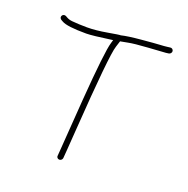

<svg xmlns="http://www.w3.org/2000/svg" viewBox="-126 -784 926 945"><g transform="rotate(20 337.0 -311.0)"><path d="M51.5 -627.5C47.1 -617.7 52.2 -609.6 67 -603C84.8 -592.3 127.4 -587 195 -587C215.7 -587 261 -592 331 -602C329.7 -597.3 328 -591.7 326 -585C315.9 -552.1 304.2 -449.2 291 -276.5C287 -224.2 283.3 -173.5 280 -124.5C276.7 -75.5 274 -38.3 272 -13L269 26C268.3 30 269.3 33.5 272 36.5C274.7 39.5 278 41.2 282 41.5C286 41.8 289.7 40.7 293 38C296.3 35.3 298.3 32 299 28L302 -10C304 -35.3 306.7 -72.7 310 -122C328.5 -391.9 343.5 -543.4 355 -576.5C357.7 -584.2 359.7 -590.5 361 -595.5C362.3 -600.5 363.7 -604.7 365 -608C370.3 -608.7 383.1 -611.1 403.2 -615.2C423.3 -619.3 457.1 -622.9 504.5 -626C524.8 -627.3 542.5 -628.5 557.5 -629.5C572.5 -630.5 585.3 -631.3 596 -632L611 -634C615 -634.7 618.3 -636.7 621 -640C623.7 -643.3 624.8 -647 624.5 -651C624.2 -655 622.3 -658.3 619 -661C615.7 -663.7 612 -664.7 608 -664L592 -662C582 -660.7 569.7 -659.7 555 -659C540.3 -658.3 509.3 -655.9 462 -651.6C414.7 -647.4 380 -642.5 358 -637C354.7 -637.7 333.2 -634.5 293.5 -627.5C253.8 -620.5 218.7 -617 188 -617C172.7 -617 158.8 -617.3 146.5 -618C134.2 -618.7 122.3 -619.5 110.8 -620.4C99.4 -621.3 89.4 -624.2 81 -629L72 -634C68 -636 64 -636.3 60 -635C56 -633.7 53.2 -631.2 51.5 -627.5Z"/></g></svg>

Font: Proton
Style: ExBd
Weight: 500
Version: Version 1.017